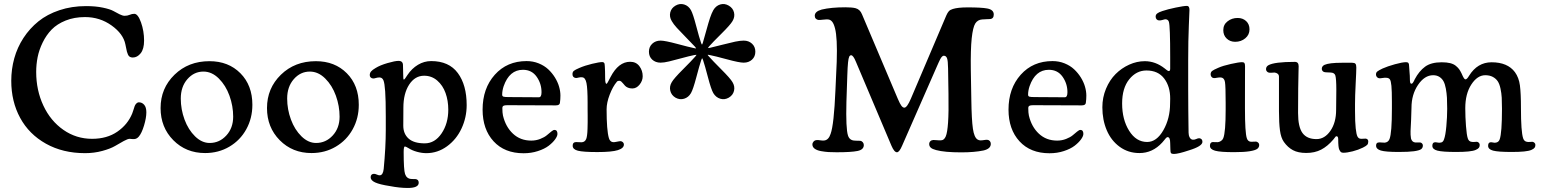

<svg xmlns="http://www.w3.org/2000/svg" viewBox="-20 -743 7622 948"><path d="M399.9 13.2Q290.5 13.2 207 -33.4Q123.5 -80.1 79.6 -160.9Q35.6 -241.7 35.6 -344.2Q35.6 -401.4 50.5 -455.1Q65.4 -508.8 95.9 -555.7Q126.5 -602.5 169.7 -637.5Q212.9 -672.4 273.4 -692.6Q334 -712.9 404.8 -712.9Q452.1 -712.9 487.8 -705.3Q523.4 -697.8 539.3 -689Q555.2 -680.2 570.1 -672.6Q585 -665 595.7 -665Q609.4 -665 620.4 -669.9Q631.3 -674.8 643.1 -674.8Q661.1 -674.8 676.3 -632.3Q691.4 -589.8 691.4 -542.5Q691.4 -501 674.6 -480Q657.7 -459 635.7 -459Q627 -459 621.1 -462.4Q615.2 -465.8 611.8 -473.6Q608.4 -481.4 606.7 -487.8Q605 -494.1 602.8 -506.1Q600.6 -518.1 599.1 -523.9Q588.9 -575.7 531 -617.2Q473.1 -658.7 399.9 -658.7Q346.7 -658.7 304.2 -641.6Q261.7 -624.5 235.1 -597.2Q208.5 -569.8 190.7 -533.2Q172.9 -496.6 165.8 -460.7Q158.7 -424.8 158.7 -387.7Q158.7 -297.4 194.1 -221.7Q229.5 -146 293 -101.8Q356.4 -57.6 434.6 -57.6Q508.3 -57.6 559.3 -92.8Q610.4 -127.9 632.8 -182.6Q635.3 -188.5 638.9 -200.4Q642.6 -212.4 645 -219.2Q647.5 -226.1 653.1 -231.9Q658.7 -237.8 666 -237.8Q681.2 -237.8 691.9 -225.6Q702.6 -213.4 702.6 -188.5Q702.6 -161.1 691.2 -123.3Q679.7 -85.4 665.5 -68.8Q655.3 -56.6 641.6 -56.2Q637.7 -55.7 630.6 -56.6Q623.5 -57.6 620.6 -57.6Q610.8 -57.6 590.8 -46.6Q570.8 -35.6 548.1 -22.2Q525.4 -8.8 485.1 2.2Q444.8 13.2 399.9 13.2Z M772.9 -209.5Q772.9 -307.1 841.6 -374Q910.2 -440.9 1014.2 -440.9Q1107.9 -440.9 1167 -381.3Q1226.1 -321.8 1226.1 -225.6Q1226.1 -159.2 1196 -104.7Q1166 -50.3 1112.5 -18.8Q1059.1 12.7 992.7 12.7Q898.4 12.7 835.7 -50.8Q772.9 -114.3 772.9 -209.5ZM1015.1 -37.1Q1063.5 -37.1 1097.4 -74Q1131.3 -110.8 1131.3 -167Q1131.3 -219.7 1113 -270.5Q1094.7 -321.3 1060.3 -355.5Q1025.9 -389.6 984.4 -389.6Q938 -389.6 905.3 -352.3Q872.6 -314.9 872.6 -256.3Q872.6 -203.1 891.1 -152.8Q909.7 -102.5 943.1 -69.8Q976.6 -37.1 1015.1 -37.1Z M1298.3 -209.5Q1298.3 -307.1 1366.9 -374Q1435.5 -440.9 1539.6 -440.9Q1633.3 -440.9 1692.4 -381.3Q1751.5 -321.8 1751.5 -225.6Q1751.5 -159.2 1721.4 -104.7Q1691.4 -50.3 1637.9 -18.8Q1584.5 12.7 1518.1 12.7Q1423.8 12.7 1361.1 -50.8Q1298.3 -114.3 1298.3 -209.5ZM1540.5 -37.1Q1588.9 -37.1 1622.8 -74Q1656.7 -110.8 1656.7 -167Q1656.7 -219.7 1638.4 -270.5Q1620.1 -321.3 1585.7 -355.5Q1551.3 -389.6 1509.8 -389.6Q1463.4 -389.6 1430.7 -352.3Q1397.9 -314.9 1397.9 -256.3Q1397.9 -203.1 1416.5 -152.8Q1435.1 -102.5 1468.5 -69.8Q1502 -37.1 1540.5 -37.1Z M1884.8 -101.1V-167.5Q1884.8 -250.5 1881.8 -291.7Q1878.9 -333 1873.3 -346.2Q1867.7 -359.4 1856 -360.4Q1846.7 -361.3 1836.9 -358.2Q1827.1 -355 1822.3 -355.5Q1814.9 -356 1810.3 -360.4Q1805.7 -364.7 1805.7 -372.1Q1805.7 -382.3 1812 -390.1Q1818.4 -397.9 1834.5 -407.2Q1856.4 -420.9 1893.3 -431.6Q1930.2 -442.4 1947.8 -442.4Q1969.7 -442.4 1969.7 -420.9Q1969.7 -415 1970.2 -401.4Q1970.7 -387.7 1970.7 -377.9Q1970.7 -362.8 1971.4 -356.2Q1972.2 -349.6 1974.6 -350.1Q1978 -350.6 1991.7 -372.6Q2013.2 -404.8 2043.7 -423.1Q2074.2 -441.4 2108.9 -441.4Q2196.8 -441.4 2240.5 -382.3Q2284.2 -323.2 2284.2 -224.1Q2284.2 -163.1 2258.8 -108.6Q2233.4 -54.2 2187 -20.5Q2140.6 13.2 2085 13.2Q2063 13.2 2039.1 6.6Q2015.1 0 1998.5 -10.7Q1984.4 -19.5 1979 -19.5Q1973.1 -19.5 1973.1 7.3Q1973.1 96.2 1980 116.2Q1987.8 139.2 2010.3 140.6Q2014.2 141.1 2020.5 141.1Q2026.9 141.1 2030.8 141.1Q2047.4 142.6 2047.4 159.2Q2047.4 185.1 1993.2 185.1Q1953.6 185.1 1905.3 175.8Q1854.5 168 1832.3 157.7Q1810.1 147.5 1810.1 132.3Q1810.1 116.2 1826.2 115.2Q1832.5 115.2 1841.1 119.1Q1849.6 123 1855.5 122.6Q1871.1 121.6 1874.5 91.3Q1884.8 -16.6 1884.8 -101.1ZM2077.1 -35.2Q2127 -35.2 2160.2 -84.2Q2193.4 -133.3 2193.4 -201.7Q2193.4 -246.1 2179.9 -283.7Q2166.5 -321.3 2138.9 -345.2Q2111.3 -369.1 2074.2 -369.1Q2028.8 -369.1 2000.2 -325.2Q1971.7 -281.2 1971.7 -211.4L1971.2 -122.6Q1971.2 -82 1997.6 -58.6Q2023.9 -35.2 2077.1 -35.2Z M2580.1 -441.4Q2611.8 -441.4 2639.6 -430.2Q2667.5 -418.9 2686.8 -400.9Q2706.1 -382.8 2720 -360.4Q2733.9 -337.9 2740.5 -314.9Q2747.1 -292 2747.1 -271Q2747.1 -252.4 2744.6 -235.4Q2743.7 -222.7 2724.1 -222.7L2484.4 -223.6Q2470.7 -223.6 2465.6 -220.5Q2460.4 -217.3 2460.4 -209Q2460.4 -185.5 2463.4 -172.4Q2476.6 -116.7 2512.9 -82.8Q2549.3 -48.8 2603 -48.8Q2626.5 -48.8 2647.5 -57.1Q2668.5 -65.4 2679.9 -75.2Q2691.4 -85 2701.7 -93.3Q2711.9 -101.6 2717.3 -101.6Q2732.4 -101.6 2732.4 -82Q2732.4 -70.8 2720.9 -54.9Q2709.5 -39.1 2689.2 -23.4Q2668.9 -7.8 2636 2.9Q2603 13.7 2565.4 13.7Q2471.2 13.7 2417 -45.4Q2362.8 -104.5 2362.8 -201.7Q2362.8 -306.6 2423.1 -374Q2483.4 -441.4 2580.1 -441.4ZM2640.6 -262.7Q2653.8 -262.7 2653.8 -287.6Q2653.8 -330.1 2629.6 -364.3Q2605.5 -398.4 2562 -398.4Q2495.1 -398.4 2466.8 -317.4Q2459.5 -295.4 2459.5 -275.4Q2459.5 -267.6 2466.3 -265.6Q2473.1 -263.7 2491.2 -263.7Z M2881.3 -201.7V-236.3Q2881.3 -305.7 2875.7 -333Q2870.1 -360.4 2854.5 -361.3Q2845.2 -362.3 2836.2 -359.9Q2827.1 -357.4 2823.2 -357.9Q2806.6 -359.9 2806.6 -377Q2806.6 -387.7 2813.5 -393.3Q2820.3 -398.9 2839.8 -407.2Q2867.7 -419.4 2903.6 -428Q2939.5 -436.5 2953.1 -436.5Q2959 -436.5 2961.7 -433.8Q2964.4 -431.2 2965.1 -427.5Q2965.8 -423.8 2966.3 -415.5Q2967.8 -394 2967.8 -358.9Q2967.8 -329.1 2974.6 -329.1Q2978 -329.1 2994.6 -362.8Q3033.7 -438 3091.3 -438Q3120.6 -438 3137 -416.3Q3153.3 -394.5 3153.3 -366.7Q3153.3 -344.2 3137.9 -325.2Q3122.6 -306.2 3102.1 -306.2Q3089.8 -306.2 3080.6 -310.1Q3071.3 -314 3066.2 -319.6Q3061 -325.2 3056.6 -330.8Q3052.2 -336.4 3047.6 -340.3Q3043 -344.2 3037.1 -344.2Q3029.3 -344.2 3025.4 -338.9Q3005.9 -315.9 2990.5 -276.1Q2975.1 -236.3 2975.1 -203.1Q2975.1 -100.1 2986.3 -61.5Q2991.7 -42.5 3007.3 -41Q3013.7 -40.5 3027.1 -43.5Q3040.5 -46.4 3045.4 -45.9Q3051.3 -44.9 3055.9 -40.5Q3060.5 -36.1 3060.5 -29.3Q3060.5 -11.2 3030.8 -1.7Q3001 7.8 2929.2 7.8Q2859.4 7.8 2833.5 1.2Q2807.6 -5.4 2807.6 -23.4Q2807.6 -39.6 2820.3 -41Q2825.2 -42 2836.7 -41Q2848.1 -40 2852.1 -40.5Q2868.2 -41.5 2874.5 -57.1Q2877 -63.5 2878.7 -75.9Q2880.4 -88.4 2880.9 -106.9Q2881.3 -125.5 2881.6 -138.4Q2881.8 -151.4 2881.6 -173.8Q2881.3 -196.3 2881.3 -201.7Z M3184.1 -487.8Q3184.1 -511.7 3200.4 -527.1Q3216.8 -542.5 3241.7 -542.5Q3263.2 -542.5 3323 -526.4Q3382.8 -510.3 3407.2 -505.4Q3416.5 -503.4 3417 -504.2Q3417.5 -504.9 3410.6 -513.2Q3395 -530.3 3366.7 -558.8Q3338.4 -587.4 3321.8 -605.7Q3305.2 -624 3296.9 -638.7Q3284.2 -659.7 3289.3 -681.4Q3294.4 -703.1 3315.4 -715.3Q3336.4 -727.5 3357.9 -720.9Q3379.4 -714.4 3391.6 -692.9Q3401.9 -674.3 3417.2 -615.7Q3432.6 -557.1 3441.4 -531.7Q3444.8 -522.9 3446 -522.9Q3447.3 -522.9 3450.2 -531.7Q3457 -554.2 3467.5 -592.8Q3478 -631.3 3485.8 -654.8Q3493.7 -678.2 3502 -692.9Q3514.6 -714.4 3535.9 -720.9Q3557.1 -727.5 3578.1 -715.3Q3599.1 -703.1 3604.2 -681.4Q3609.4 -659.7 3596.7 -638.7Q3585.9 -620.1 3542 -576.7Q3498 -533.2 3481 -513.7Q3475.1 -506.3 3475.3 -505.6Q3475.6 -504.9 3484.9 -506.8Q3508.3 -512.2 3546.9 -522.2Q3585.4 -532.2 3610.1 -537.4Q3634.8 -542.5 3651.9 -542.5Q3676.8 -542.5 3693.1 -527.3Q3709.5 -512.2 3709.5 -487.8Q3709.5 -463.4 3693.1 -448.5Q3676.8 -433.6 3651.9 -433.6Q3629.9 -433.6 3569.8 -450Q3509.8 -466.3 3484.4 -471.2Q3474.6 -473.1 3474.1 -472.2Q3473.6 -471.2 3480.5 -463.9Q3497.6 -444.3 3541.7 -400.1Q3585.9 -356 3596.7 -337.4Q3609.4 -316.4 3604.2 -294.7Q3599.1 -272.9 3578.1 -260.7Q3557.6 -249 3536.1 -255.6Q3514.6 -262.2 3502 -283.2Q3491.2 -301.8 3475.6 -361.3Q3460 -420.9 3451.2 -446.8Q3449.2 -452.6 3448 -454.1Q3446.8 -455.6 3445.8 -454.1Q3444.8 -452.6 3442.4 -446.3Q3433.6 -420.4 3418 -361.1Q3402.3 -301.8 3391.6 -283.2Q3379.4 -262.2 3357.9 -255.6Q3336.4 -249 3315.4 -260.7Q3294.9 -272.9 3289.6 -294.7Q3284.2 -316.4 3296.9 -337.4Q3307.6 -356 3351.6 -399.9Q3395.5 -443.8 3412.6 -463.4Q3419.4 -471.7 3418.9 -472.4Q3418.5 -473.1 3408.2 -471.2Q3381.8 -465.8 3345.5 -455.8Q3309.1 -445.8 3283.7 -439.7Q3258.3 -433.6 3241.7 -433.6Q3216.8 -433.6 3200.4 -448.5Q3184.1 -463.4 3184.1 -487.8Z M4105 -298.3 4111.3 -437.5Q4113.3 -497.6 4111.1 -538.6Q4108.9 -579.6 4103 -602.5Q4097.2 -625.5 4088.9 -635.7Q4080.6 -646 4068.8 -647Q4062.5 -647.9 4045.2 -646Q4027.8 -644 4021 -644.5Q4013.2 -645.5 4008.1 -650.9Q4002.9 -656.2 4002.9 -665Q4002.9 -686.5 4037.1 -695.8Q4083.5 -707 4153.8 -707Q4187 -707 4204.1 -702.6Q4226.6 -696.8 4236.3 -671.9L4412.6 -255.9Q4423.8 -229.5 4430.9 -220.5Q4438 -211.4 4445.3 -211.4Q4458.5 -211.4 4477.5 -255.9L4652.3 -666.5Q4658.2 -680.2 4664.8 -687.5Q4671.4 -694.8 4684.6 -698.7Q4709.5 -706.5 4757.8 -706.5Q4825.7 -706.5 4854 -701.2Q4886.7 -695.3 4886.7 -671.4Q4886.7 -650.4 4868.2 -648.9Q4864.7 -648.4 4851.8 -648.2Q4838.9 -647.9 4829.6 -647Q4807.1 -645.5 4795.4 -627Q4783.7 -608.4 4777.8 -554Q4772 -499.5 4773.4 -397.5L4775.9 -252.4Q4777.3 -150.9 4783.7 -107.7Q4790 -64.5 4806.6 -54.2Q4813.5 -49.8 4821.3 -49.8Q4829.1 -49.8 4838.9 -51.5Q4848.6 -53.2 4855 -52.7Q4862.3 -52.2 4867.2 -46.6Q4872.1 -41 4872.1 -32.7Q4872.1 -8.3 4835.9 0Q4791 9.3 4726.1 9.3Q4643.6 9.3 4602.1 -2Q4583.5 -6.8 4575.7 -13.9Q4567.9 -21 4567.9 -31.7Q4567.9 -40 4573.5 -45.7Q4579.1 -51.3 4588.4 -51.8Q4593.8 -52.2 4606 -50.8Q4618.2 -49.3 4627.4 -50.3Q4641.6 -50.8 4649.7 -69.6Q4657.7 -88.4 4661.1 -138.4Q4664.6 -188.5 4663.1 -279.3L4661.1 -405.8Q4660.6 -442.9 4656 -455.3Q4651.4 -467.8 4640.1 -467.8Q4638.2 -467.8 4636.2 -467Q4634.3 -466.3 4632.3 -464.4Q4630.4 -462.4 4628.7 -460.7Q4627 -459 4625 -455.3Q4623 -451.7 4621.6 -449.2Q4620.1 -446.8 4618.2 -442.1Q4616.2 -437.5 4614.7 -434.8Q4613.3 -432.1 4611.1 -426.8Q4608.9 -421.4 4607.4 -418.5L4434.1 -23.4Q4420.4 8.8 4408.7 8.8Q4395.5 8.8 4381.8 -22.9L4206.1 -438Q4192.9 -470.2 4182.6 -470.2Q4176.3 -470.2 4172.9 -462.9Q4169.4 -455.6 4167.2 -434.6Q4165 -413.6 4163.6 -371.6L4159.2 -240.2Q4155.8 -107.9 4167 -73.7Q4174.8 -49.8 4199.7 -48.8Q4206.1 -47.9 4212.9 -48.1Q4219.7 -48.3 4227.5 -47.9Q4234.9 -46.9 4240 -40.8Q4245.1 -34.7 4245.1 -26.9Q4245.1 -3.9 4214.1 2.4Q4183.1 8.8 4110.8 8.8Q4087.9 8.8 4071 7.8Q4054.2 6.8 4033.9 3.2Q4013.7 -0.5 4002.4 -8.8Q3991.2 -17.1 3991.2 -29.8Q3991.2 -37.6 3997.1 -44.2Q4002.9 -50.8 4012.7 -51.3Q4018.1 -52.2 4029.3 -50.3Q4040.5 -48.3 4049.8 -49.3Q4071.3 -51.8 4081.1 -82Q4097.7 -127 4105 -298.3Z M5176.8 -441.4Q5208.5 -441.4 5236.3 -430.2Q5264.2 -418.9 5283.4 -400.9Q5302.7 -382.8 5316.7 -360.4Q5330.6 -337.9 5337.2 -314.9Q5343.8 -292 5343.8 -271Q5343.8 -252.4 5341.3 -235.4Q5340.3 -222.7 5320.8 -222.7L5081.1 -223.6Q5067.4 -223.6 5062.3 -220.5Q5057.1 -217.3 5057.1 -209Q5057.1 -185.5 5060.1 -172.4Q5073.2 -116.7 5109.6 -82.8Q5146 -48.8 5199.7 -48.8Q5223.1 -48.8 5244.1 -57.1Q5265.1 -65.4 5276.6 -75.2Q5288.1 -85 5298.3 -93.3Q5308.6 -101.6 5314 -101.6Q5329.1 -101.6 5329.1 -82Q5329.1 -70.8 5317.6 -54.9Q5306.2 -39.1 5285.9 -23.4Q5265.6 -7.8 5232.7 2.9Q5199.7 13.7 5162.1 13.7Q5067.9 13.7 5013.7 -45.4Q4959.5 -104.5 4959.5 -201.7Q4959.5 -306.6 5019.8 -374Q5080.1 -441.4 5176.8 -441.4ZM5237.3 -262.7Q5250.5 -262.7 5250.5 -287.6Q5250.5 -330.1 5226.3 -364.3Q5202.1 -398.4 5158.7 -398.4Q5091.8 -398.4 5063.5 -317.4Q5056.2 -295.4 5056.2 -275.4Q5056.2 -267.6 5063 -265.6Q5069.8 -263.7 5087.9 -263.7Z M5422.9 -213.4Q5422.9 -261.7 5440.9 -304.9Q5459 -348.1 5488.3 -377.4Q5517.6 -406.7 5555.4 -423.8Q5593.3 -440.9 5632.3 -440.9Q5685.5 -440.9 5731 -404.8Q5733.9 -402.3 5737.8 -399.4Q5741.7 -396.5 5743.4 -395.3Q5745.1 -394 5747.1 -393.1Q5749 -392.1 5751 -392.1Q5757.8 -392.1 5757.8 -403.8V-460.4Q5757.8 -613.8 5751.5 -634.8Q5748 -647 5734.9 -647.9Q5731 -647.9 5720.9 -644.8Q5710.9 -641.6 5702.6 -642.1Q5695.3 -642.6 5690.7 -647.7Q5686 -652.8 5686 -661.1Q5686 -670.4 5693.6 -676.5Q5701.2 -682.6 5719.2 -688.5Q5745.1 -697.3 5785.2 -705.6Q5825.2 -713.9 5840.8 -713.9Q5853 -713.9 5853 -693.8Q5853 -690.4 5849.9 -617.2Q5846.7 -543.9 5846.7 -446.8V-301.8Q5846.7 -250 5847.2 -201.9Q5847.7 -153.8 5848.1 -124.5Q5848.6 -95.2 5848.6 -87.9Q5848.6 -74.7 5854 -64.5Q5859.4 -54.2 5869.6 -53.2Q5878.4 -52.7 5886.5 -56.6Q5894.5 -60.5 5901.4 -60.5Q5917 -58.6 5917 -42.5Q5917 -21 5850.1 -0.5Q5797.4 17.1 5776.4 17.1Q5765.6 17.1 5762.2 13.2Q5758.8 9.3 5758.8 -4.4Q5757.8 -26.9 5757.8 -37.1Q5757.8 -65.9 5745.1 -65.9Q5742.7 -65.9 5740 -64Q5737.3 -62 5735.1 -59.3Q5732.9 -56.6 5728 -50.5Q5723.1 -44.4 5718.3 -39.1Q5670.9 12.7 5606 12.7Q5550.8 12.7 5508.5 -18.1Q5466.3 -48.8 5444.6 -99.9Q5422.9 -150.9 5422.9 -213.4ZM5644 -42Q5690.9 -42 5724.1 -100.1Q5757.3 -158.2 5757.3 -232.4L5757.8 -255.4Q5758.3 -315.4 5728.3 -355.2Q5698.2 -395 5640.6 -395Q5590.8 -395 5555.7 -351.6Q5520.5 -308.1 5520.5 -232.4Q5520.5 -152.3 5555.2 -97.2Q5589.8 -42 5644 -42Z M6020 -594.2Q6020 -621.6 6041.3 -637.9Q6062.5 -654.3 6090.8 -654.3Q6116.2 -654.3 6132.8 -638.9Q6149.4 -623.5 6149.4 -598.1Q6149.4 -571.3 6128.7 -554Q6107.9 -536.6 6078.6 -536.6Q6053.7 -536.6 6036.9 -552.5Q6020 -568.4 6020 -594.2ZM6031.7 -202.1V-234.9Q6031.7 -317.4 6028.3 -337.9Q6024.9 -358.4 6009.3 -360.4Q6000 -361.3 5988.8 -359.1Q5977.5 -356.9 5973.6 -357.4Q5966.3 -357.9 5961.9 -363.3Q5957.5 -368.7 5957.5 -376Q5957.5 -386.7 5964.8 -392.6Q5972.2 -398.4 5995.1 -408.2Q6018.1 -418.5 6057.4 -427.2Q6096.7 -436 6112.8 -436Q6121.6 -436 6124.5 -431.4Q6127.4 -426.8 6127.4 -415.5Q6127.4 -411.1 6127.2 -372.8Q6127 -334.5 6127 -241.2V-207.5Q6127 -88.4 6136.2 -60.5Q6141.1 -44.4 6156.7 -43Q6162.6 -42.5 6170.4 -43.5Q6178.2 -44.4 6182.6 -43.9Q6188.5 -42.5 6192.9 -38.1Q6197.3 -33.7 6197.3 -27.3Q6197.3 -15.1 6187.3 -7.8Q6177.2 -0.5 6149.4 3.9Q6121.6 8.3 6073.2 8.3Q6005.4 8.3 5979.7 1.2Q5954.1 -5.9 5954.1 -22.9Q5954.1 -40 5966.8 -41.5Q5971.2 -42 5980.2 -41.3Q5989.3 -40.5 5993.2 -41Q6001 -42 6008.8 -47.1Q6016.6 -52.2 6020 -61Q6031.7 -90.8 6031.7 -202.1Z M6670.4 -230V-195.8Q6670.4 -140.1 6673.8 -109.4Q6677.2 -78.6 6682.6 -68.8Q6688 -59.1 6696.8 -58.1Q6703.1 -57.1 6710.9 -58.1Q6718.8 -59.1 6723.1 -58.6Q6735.8 -57.1 6735.8 -43.9Q6735.8 -34.2 6731 -28.3Q6726.1 -22.5 6709.5 -14.2Q6686.5 -2.9 6658.7 4.2Q6630.9 11.2 6613.3 11.2Q6605.5 11.2 6601.3 8.3Q6597.2 5.4 6592.8 -3.9Q6587.4 -14.6 6587.4 -55.7Q6587.4 -70.3 6579.1 -70.3Q6576.7 -70.3 6574.7 -68.6Q6572.8 -66.9 6569.1 -61.5Q6565.4 -56.2 6563 -53.7Q6534.7 -20.5 6503.2 -4.2Q6471.7 12.2 6429.7 12.2Q6389.6 12.2 6364 -1.5Q6338.4 -15.1 6319.3 -42Q6304.7 -62.5 6299.8 -99.1Q6294.9 -135.7 6294.9 -194.3V-364.3Q6294.9 -373.5 6288.6 -378.7Q6282.2 -383.8 6273.4 -384.8Q6268.6 -384.8 6259 -384Q6249.5 -383.3 6246.1 -384.3Q6240.7 -384.8 6235.8 -389.6Q6231 -394.5 6231 -401.4Q6231 -414.1 6242.7 -420.9Q6272 -437.5 6373.5 -437.5Q6392.1 -437.5 6392.1 -416Q6392.1 -414.6 6391.4 -387.9Q6390.6 -361.3 6389.9 -307.4Q6389.2 -253.4 6389.2 -185.5Q6389.2 -116.2 6411.1 -86.2Q6433.1 -56.2 6480 -56.2Q6520.5 -56.2 6548.8 -96.9Q6577.1 -137.7 6577.1 -200.2Q6577.1 -214.4 6577.6 -248Q6578.1 -281.7 6578.1 -299.3Q6578.1 -354.5 6573.2 -370.6Q6568.8 -383.8 6551.3 -384.8Q6545.4 -385.3 6536.9 -385.5Q6528.3 -385.7 6523.4 -386.2Q6515.6 -386.7 6511 -391.6Q6506.3 -396.5 6506.3 -402.8Q6506.3 -416.5 6520 -422.9Q6543 -433.1 6604.5 -433.1H6656.7Q6668 -433.1 6672.4 -428.2Q6676.8 -423.3 6676.8 -409.7Q6676.8 -390.6 6673.6 -329.1Q6670.4 -267.6 6670.4 -230Z M6852.5 -206.1V-241.2Q6852.5 -294.9 6850.1 -319.1Q6847.7 -343.3 6842.8 -350.6Q6837.9 -357.9 6826.7 -358.9Q6817.4 -359.9 6806.2 -357.9Q6794.9 -356 6790 -356.4Q6783.2 -357.4 6778.6 -362.5Q6773.9 -367.7 6773.9 -375Q6773.9 -384.8 6780.5 -390.1Q6787.1 -395.5 6806.6 -404.8Q6830.6 -415.5 6867.4 -425.8Q6904.3 -436 6922.4 -436Q6931.2 -436 6934.3 -431.6Q6937.5 -427.2 6937.5 -416Q6937.5 -405.8 6939.5 -387.5Q6941.4 -369.1 6941.4 -349.6Q6941.4 -329.6 6948.2 -329.6Q6950.7 -329.6 6952.4 -330.6Q6954.1 -331.5 6955.8 -334Q6957.5 -336.4 6958.7 -338.4Q6960 -340.3 6962.2 -344.7Q6964.4 -349.1 6965.3 -351.6Q6986.8 -392.1 7016.4 -413.8Q7045.9 -435.5 7098.6 -435.5Q7123 -435.5 7140.4 -431.2Q7157.7 -426.8 7168.5 -417.7Q7179.2 -408.7 7184.6 -401.1Q7189.9 -393.6 7195.8 -381.8Q7203.6 -363.8 7207.8 -357.4Q7211.9 -351.1 7215.8 -351.1Q7223.1 -351.1 7233.4 -368.7Q7274.9 -435.5 7344.7 -435.5Q7423.8 -435.5 7460 -386.7Q7479.5 -359.9 7484.6 -321.3Q7489.7 -282.7 7489.7 -209Q7489.7 -92.8 7500.5 -60.1Q7505.9 -43.9 7521 -42.5Q7526.4 -41.5 7534.7 -42.2Q7543 -43 7546.4 -43Q7552.2 -42 7556.6 -37.8Q7561 -33.7 7561 -27.3Q7561 -19 7556.9 -13.4Q7552.7 -7.8 7541 -2.7Q7529.3 2.4 7505.1 4.9Q7481 7.3 7443.8 7.3Q7376.5 7.3 7352.1 0.7Q7327.6 -5.9 7327.6 -22.9Q7327.6 -40 7339.8 -40.5Q7343.8 -41 7352.1 -39.3Q7360.4 -37.6 7364.3 -38.6Q7379.4 -40 7384.8 -55.2Q7396 -87.4 7396 -205.6Q7396 -238.8 7394.8 -260.7Q7393.6 -282.7 7388.7 -305.7Q7383.8 -328.6 7375 -341.8Q7366.2 -355 7350.8 -363.3Q7335.4 -371.6 7313.5 -371.6Q7274.4 -371.6 7244.6 -325.7Q7214.8 -279.8 7214.8 -209Q7214.8 -165 7218.3 -120.6Q7221.7 -76.2 7227.1 -60.1Q7231.9 -43.9 7247.1 -42.5Q7252.4 -41.5 7260.7 -42.2Q7269 -43 7272.5 -43Q7277.8 -42 7282 -37.8Q7286.1 -33.7 7286.1 -27.3Q7286.1 -19 7282 -13.4Q7277.8 -7.8 7266.1 -2.7Q7254.4 2.4 7230.2 4.9Q7206.1 7.3 7169.4 7.3Q7102.1 7.3 7077.1 0.7Q7052.2 -5.9 7052.2 -22.9Q7052.2 -40 7064.9 -40.5Q7068.8 -41 7077.6 -39.3Q7086.4 -37.6 7090.3 -38.6Q7095.2 -39.1 7098.4 -40.3Q7101.6 -41.5 7104.7 -45.2Q7107.9 -48.8 7109.9 -55.2Q7117.2 -74.2 7121.3 -119.6Q7125.5 -165 7125.5 -205.6Q7125.5 -238.3 7124.3 -260.5Q7123 -282.7 7118.9 -305.4Q7114.7 -328.1 7107.4 -341.6Q7100.1 -355 7087.2 -363.3Q7074.2 -371.6 7056.2 -371.6Q7013.7 -371.6 6981.4 -323.7Q6949.2 -275.9 6949.2 -210.9Q6949.2 -189 6947.3 -150.6Q6945.3 -112.3 6944.6 -95.5Q6943.8 -78.6 6946.8 -59.1Q6951.7 -41.5 6967.3 -39.6Q6973.1 -39.1 6980.5 -39.6Q6987.8 -40 6992.2 -39.6Q6997.1 -39.1 7001.2 -34.9Q7005.4 -30.8 7005.4 -24.9Q7005.4 -12.7 6996.6 -6.3Q6987.8 0 6961.7 3.7Q6935.5 7.3 6886.2 7.3Q6821.3 7.3 6797.9 0.2Q6774.4 -6.8 6774.4 -23.9Q6774.4 -39.1 6787.1 -39.6Q6791.5 -40.5 6802.5 -39.3Q6813.5 -38.1 6817.4 -38.6Q6834.5 -40.5 6840.8 -56.6Q6852.5 -86.4 6852.5 -206.1Z"/></svg>

Font: Cooper* Medium
Style: Regular
Weight: 500
Designer: Owen Earl
Foundry: indestructible type*
Version: Version 0.001